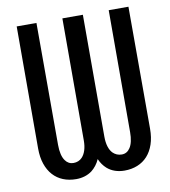

<svg xmlns="http://www.w3.org/2000/svg" viewBox="-81 -781 762 861"><g transform="rotate(-10 300.0 -350.5)"><path d="M561.5 -710.9H471.7L471.2 -155.3Q471.2 -132.8 467.3 -115Q463.4 -97.2 455.6 -85.4Q448.7 -74.7 439.2 -69.1Q429.7 -63.5 417.5 -63.5Q405.3 -63.5 395 -67.9Q384.8 -72.3 377 -80.1Q365.7 -91.8 359.9 -110.8Q354 -129.9 354 -155.3V-710.9H260.7L260.3 -155.3Q260.3 -129.9 254.2 -110.6Q248 -91.3 236.8 -79.6Q229.5 -71.8 219.2 -67.6Q209 -63.5 197.3 -63.5Q186 -63.5 176.5 -68.6Q167 -73.7 160.6 -83Q151.9 -94.7 147.5 -113Q143.1 -131.3 143.1 -155.3L142.6 -710.9H52.7L52.2 -155.3Q52.2 -115.2 62.7 -84.5Q73.2 -53.7 92.3 -32.7Q111.3 -11.7 137.9 -1Q164.6 9.8 197.3 9.8Q217.8 9.8 236.1 4.2Q254.4 -1.5 269 -12.2Q280.8 -21.5 290.5 -33.9Q300.3 -46.4 307.1 -62Q313 -48.3 320.8 -37.4Q328.6 -26.4 338.4 -17.6Q354 -3.9 374 2.9Q394 9.8 417.5 9.8Q449.7 9.8 476.3 -1Q502.9 -11.7 522 -32.7Q541 -53.7 551.5 -84.5Q562 -115.2 562 -155.3Z"/></g></svg>

Font: RobotoMono Nerd Font
Style: Regular
Weight: 400
Monospace: yes
Designer: Google
Version: Version 3.000;Nerd Fonts 3.2.1